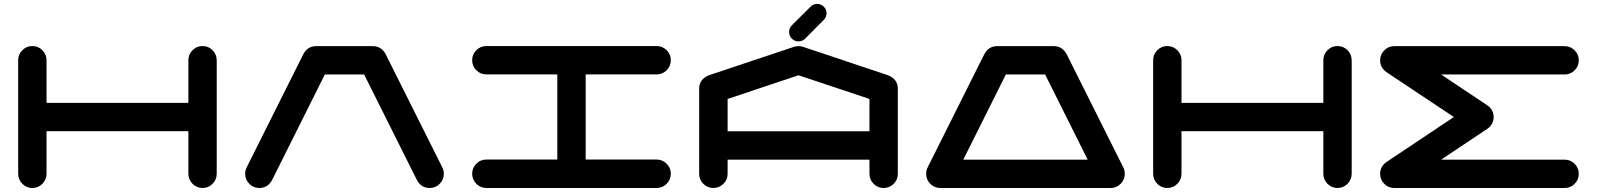

<svg xmlns="http://www.w3.org/2000/svg" viewBox="-20 -939 7977 959"><path d="M1062.5 -638.2V-71.3Q1062.5 -42 1041.7 -21Q1021 0 991.7 0Q962.4 0 941.7 -21Q920.9 -42 920.9 -71.3V-283.7H212.4V-71.3Q212.4 -42 191.7 -21Q170.9 0 141.6 0Q112.3 0 91.6 -21Q70.8 -42 70.8 -71.3V-638.2Q70.8 -667.5 91.6 -688.2Q112.3 -709 141.6 -709Q170.9 -709 191.7 -688.2Q212.4 -667.5 212.4 -638.2V-425.3H920.9V-638.2Q920.9 -667.5 941.7 -688.2Q962.4 -709 991.7 -709Q1021 -709 1041.5 -688.5Q1062 -668 1062.5 -638.2Z M2189.5 -102.5Q2196.8 -87.9 2196.8 -70.8Q2196.8 -41.5 2176 -20.8Q2155.3 0 2126 0Q2084.5 0 2062.5 -39.1V-39.6H2062V-40.5L1798.8 -566.9H1602.5L1339.4 -40.5Q1339.4 -40 1338.9 -39.6V-39.1Q1316.9 0 1275.4 0Q1246.1 0 1225.3 -20.8Q1204.6 -41.5 1204.6 -70.8Q1204.6 -87.9 1211.9 -102.5L1495.1 -668.5V-668.9L1495.6 -669.4Q1517.1 -708.5 1559.1 -708.5H1842.3Q1883.8 -708.5 1905.8 -669.4Q1905.8 -668.9 1906.2 -668.9V-668.5Z M3259.8 -142.1Q3289.1 -142.1 3309.8 -121.3Q3330.6 -100.6 3330.6 -71.3Q3330.6 -42 3309.8 -21Q3289.1 0 3259.8 0H2409.2Q2379.9 0 2359.1 -21Q2338.4 -42 2338.4 -71.3Q2338.4 -100.6 2359.1 -121.3Q2379.9 -142.1 2409.2 -142.1H2763.7V-567.4H2409.2Q2379.9 -567.4 2359.1 -588.1Q2338.4 -608.9 2338.4 -638.2Q2338.4 -667.5 2359.1 -688.2Q2379.9 -709 2409.2 -709H3259.8Q3289.1 -709 3309.8 -688.2Q3330.6 -667.5 3330.6 -638.2Q3330.6 -608.9 3309.8 -588.1Q3289.1 -567.4 3259.8 -567.4H2905.3V-142.1Z M4322.8 -283.2V-444.8L3968.3 -563L3614.3 -444.8V-283.2ZM4464.4 -70.8Q4464.4 -41.5 4443.6 -20.8Q4422.9 0 4393.6 0Q4364.3 0 4343.5 -20.8Q4322.8 -41.5 4322.8 -70.8V-141.6H3614.3V-70.8Q3614.3 -41.5 3593.3 -20.8Q3572.3 0 3543 0Q3513.7 0 3492.9 -20.8Q3472.2 -41.5 3472.2 -70.8V-496.1Q3472.2 -543 3520.5 -563L3521.5 -563.5H3522L3945.8 -705.1Q3956.5 -708.5 3968.3 -708.5Q3980 -708.5 3990.7 -705.1L4414.6 -563.5H4415.5L4416 -563Q4464.4 -543 4464.4 -496.1ZM3968.3 -732.4Q3948.7 -732.4 3935.1 -746.1Q3921.4 -759.8 3921.4 -779.3Q3921.4 -798.8 3935.1 -812.5L4028.8 -905.8Q4042.5 -919.4 4061.5 -919.4Q4081.1 -919.4 4094.7 -905.8Q4108.4 -892.1 4108.4 -873Q4108.4 -853.5 4094.7 -839.8L4001.5 -746.1Q3987.8 -732.4 3968.3 -732.4Z M4791.5 -141.6H5412.6L5200.2 -566.9H5003.9ZM5590.8 -102.5Q5598.1 -87.9 5598.1 -70.8Q5598.1 -41.5 5577.4 -20.8Q5556.6 0 5527.3 0H4676.8Q4647.5 0 4626.7 -20.8Q4606 -41.5 4606 -70.8Q4606 -87.9 4613.3 -102.5L4896.5 -668.5V-668.9L4897 -669.4Q4918.5 -708.5 4960.4 -708.5H5243.7Q5285.2 -708.5 5307.1 -669.4Q5307.1 -668.9 5307.6 -668.9V-668.5Z M6731.4 -638.2V-71.3Q6731.4 -42 6710.7 -21Q6689.9 0 6660.6 0Q6631.3 0 6610.6 -21Q6589.8 -42 6589.8 -71.3V-283.7H5881.3V-71.3Q5881.3 -42 5860.6 -21Q5839.8 0 5810.5 0Q5781.2 0 5760.5 -21Q5739.7 -42 5739.7 -71.3V-638.2Q5739.7 -667.5 5760.5 -688.2Q5781.2 -709 5810.5 -709Q5839.8 -709 5860.6 -688.2Q5881.3 -667.5 5881.3 -638.2V-425.3H6589.8V-638.2Q6589.8 -667.5 6610.6 -688.2Q6631.3 -709 6660.6 -709Q6689.9 -709 6710.4 -688.5Q6731 -668 6731.4 -638.2Z M7794.9 -141.6Q7824.2 -141.6 7845 -120.8Q7865.7 -100.1 7865.7 -70.8Q7865.7 -41.5 7845 -20.8Q7824.2 0 7794.9 0H6944.3Q6915 0 6894.3 -20.8Q6873.5 -41.5 6873.5 -70.8Q6873.5 -107.9 6905.3 -129.9L7241.7 -354.5L6905.3 -578.6Q6873.5 -601.1 6873.5 -637.7Q6873.5 -667 6894.3 -687.7Q6915 -708.5 6944.3 -708.5H7794.9Q7824.2 -708.5 7845 -687.7Q7865.7 -667 7865.7 -637.7Q7865.7 -608.4 7845 -587.6Q7824.2 -566.9 7794.9 -566.9H7178.2L7408.7 -413.1Q7440.4 -391.1 7440.4 -354.5Q7440.4 -317.4 7408.7 -295.4L7178.2 -141.6Z"/></svg>

Font: Robtronika
Style: Regular
Weight: 400
Designer: GGBot
Version: 1.00